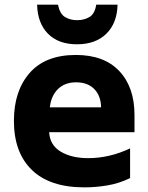

<svg xmlns="http://www.w3.org/2000/svg" viewBox="-20 -797 640 828"><path d="M344 11Q195 11 117.5 -64Q40 -139 40 -276Q40 -405 108 -482.5Q176 -560 307 -560Q429 -560 494.5 -490.5Q560 -421 560 -301V-227H192Q195 -171 242 -143Q289 -115 360 -115Q452 -115 541 -157V-29Q494 -6 443.5 2.5Q393 11 344 11ZM195 -334H416Q415 -384 386.5 -413Q358 -442 308 -442Q259 -442 229.5 -412.5Q200 -383 195 -334ZM312 -606Q232 -606 187 -651.5Q142 -697 140 -777H230Q238 -737 260.5 -723.5Q283 -710 312 -710Q344 -710 366.5 -724Q389 -738 395 -777H487Q485 -697 438.5 -651.5Q392 -606 312 -606Z"/></svg>

Font: Noto Sans Mono ExtraBold
Style: Regular
Weight: 800
Designer: Monotype Design Team
Foundry: Monotype Imaging Inc.
Version: Version 2.014